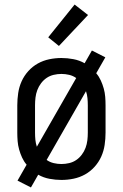

<svg xmlns="http://www.w3.org/2000/svg" viewBox="-20 -783 540 844"><path d="M116 41 57 11 97 -59Q85 -73 77 -90.5Q69 -108 64 -126Q59 -144 57.5 -162.5Q56 -181 56 -200V-320Q56 -347 60 -374Q64 -401 75 -425.5Q86 -450 104.5 -470.5Q123 -491 146.5 -504Q170 -517 196.5 -522.5Q223 -528 250 -528Q276 -528 302.5 -523Q329 -518 352 -505L384 -561L443 -531L403 -461Q415 -447 423 -429.5Q431 -412 436 -394Q441 -376 442.5 -357.5Q444 -339 444 -320V-200Q444 -173 440 -146Q436 -119 425 -94.5Q414 -70 395.5 -49.5Q377 -29 353.5 -16Q330 -3 303.5 2.5Q277 8 250 8Q224 8 197.5 3Q171 -2 148 -15ZM142 -138 315 -440Q301 -450 284 -454Q267 -458 250 -458Q233 -458 216 -454Q199 -450 185 -440.5Q171 -431 160.5 -417Q150 -403 144 -387Q138 -371 136 -354Q134 -337 134 -320V-200Q134 -184 135.5 -168.5Q137 -153 142 -138ZM250 -62Q267 -62 284 -66Q301 -70 315 -79.5Q329 -89 339.5 -103Q350 -117 356 -133Q362 -149 364 -166Q366 -183 366 -200V-320Q366 -336 364.5 -351.5Q363 -367 358 -382L185 -80Q199 -70 216 -66Q233 -62 250 -62ZM239 -581 192 -619 308 -763 367 -717Z"/></svg>

Font: HulyMono
Style: Regular
Weight: 400
Monospace: yes
Designer: Belleve Invis
Foundry: Belleve Invis
Version: Version 33.2.5; ttfautohint (v1.8.4)